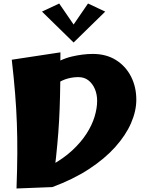

<svg xmlns="http://www.w3.org/2000/svg" viewBox="-20 -1065 828 1093"><path d="M114 -542Q187 -635 255.5 -681.5Q324 -728 388 -743Q452 -758 508 -758Q585 -758 640.5 -723Q696 -688 726 -629Q756 -570 756 -497Q756 -433 726 -364Q696 -295 636 -228Q576 -161 486.5 -102.5Q397 -44 278 0L273 -125Q342 -163 391.5 -209Q441 -255 472.5 -304Q504 -353 518.5 -401Q533 -449 533 -491Q533 -528 520 -558.5Q507 -589 483.5 -607.5Q460 -626 426 -626Q396 -626 366 -618Q336 -610 305.5 -590.5Q275 -571 243.5 -535.5Q212 -500 179 -446ZM74 8Q78 -102 78.5 -191Q79 -280 76 -363Q73 -446 66 -533Q59 -620 47 -725L324 -767Q324 -668 323 -590Q322 -512 319.5 -445Q317 -378 312 -311.5Q307 -245 299 -170Q291 -95 278 0ZM317 -1045 413 -905 399 -823 219 -999ZM481 -1045 579 -999 399 -823 385 -905Z"/></svg>

Font: Marhey Light
Style: Regular
Weight: 300
Designer: Nur Syamsi & Bustanul Arifin
Foundry: Namelatype
Version: Version 1.000